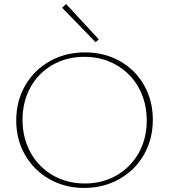

<svg xmlns="http://www.w3.org/2000/svg" viewBox="-20 -921 833 946"><path d="M60 -327Q60 -423 104 -499.5Q148 -576 225.5 -619.5Q303 -663 399 -663Q494 -663 570.5 -620Q647 -577 690 -501Q733 -425 733 -331Q733 -235 689 -158.5Q645 -82 567.5 -38.5Q490 5 395 5Q300 5 223.5 -38.5Q147 -82 103.5 -157.5Q60 -233 60 -327ZM703 -327Q703 -417 663.5 -488.5Q624 -560 553.5 -600.5Q483 -641 395 -641Q308 -641 238.5 -601Q169 -561 130 -490.5Q91 -420 91 -331Q91 -241 130.5 -169.5Q170 -98 240 -57.5Q310 -17 398 -17Q485 -17 554.5 -57Q624 -97 663.5 -167.5Q703 -238 703 -327ZM286 -883 306 -901 467 -727 451 -713Z"/></svg>

Font: Ysabeau Extralight
Style: Regular
Weight: 200
Designer: Christian Thalmann (Catharsis Fonts)
Version: Version 0.003